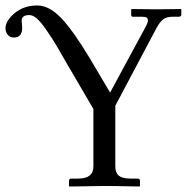

<svg xmlns="http://www.w3.org/2000/svg" viewBox="-20 -679 682 701"><path d="M231 -435Q202 -486 186.5 -512Q171 -538 150 -568.5Q129 -599 114.5 -611.5Q100 -624 87 -624Q59 -624 59 -603Q59 -600 60 -591.5Q61 -583 61 -578Q61 -542 31 -542Q16 -542 8 -552.5Q0 -563 0 -575Q0 -603 33.5 -631Q67 -659 116 -659Q159 -659 202.5 -614Q246 -569 308 -466L382 -341L509 -576Q520 -595 520 -604Q520 -612 515 -615Q510 -618 495 -618H465Q459 -618 459 -625V-645L461 -646Q540 -645 553 -645L640 -646L642 -645V-625Q642 -618 632 -618H611Q589 -618 576 -608.5Q563 -599 550 -574L401 -293V-71Q401 -48 414 -37.5Q427 -27 456 -27H482Q491 -27 491 -19V0L489 2Q402 0 363 0L234 2L232 0V-19Q232 -27 240 -27H266Q321 -27 321 -71V-281Z"/></svg>

Font: Libertinus Sans
Style: Regular
Weight: 400
Designer: Philipp H. Poll
Foundry: Khaled Hosny
Version: Version 6.1